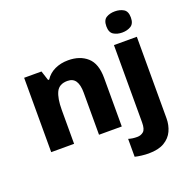

<svg xmlns="http://www.w3.org/2000/svg" viewBox="-168 -929 1314 1332"><g transform="rotate(-20 488.5 -263.5)"><path d="M399 -559Q486 -559 539.5 -511.5Q593 -464 593 -358V0H425V-311Q425 -368 406 -397Q387 -426 346 -426Q285 -426 263 -380.5Q241 -335 241 -250V0H72V-549H200L223 -478H231Q257 -518 301 -538.5Q345 -559 399 -559ZM730 -689Q730 -735 756.5 -751Q783 -767 820 -767Q857 -767 884 -751Q911 -735 911 -689Q911 -644 884 -627.5Q857 -611 820 -611Q783 -611 756.5 -627.5Q730 -644 730 -689ZM705 240Q681 240 652.5 236.5Q624 233 605 228V96Q622 101 636.5 103Q651 105 670 105Q697 105 716 88.5Q735 72 735 22V-549H904V53Q904 103 884.5 145.5Q865 188 821.5 214Q778 240 705 240Z"/></g></svg>

Font: Noto Sans ExtraBold
Style: Regular
Weight: 800
Designer: Monotype Design Team
Foundry: Monotype Imaging Inc.
Version: Version 2.007